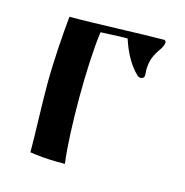

<svg xmlns="http://www.w3.org/2000/svg" viewBox="-75 -512 567 587"><g transform="rotate(15 208.5 -218.5)"><path d="M69 -3C92 1 128 4 157 4H180C173 -48 170 -126 170 -203C170 -283 174 -362 181 -413C193 -413 236 -416 258 -416H266C279 -376 298 -339 325 -314C328 -311 332 -310 336 -310C341 -310 347 -313 347 -322C347 -327 346 -332 346 -337C346 -369 356 -389 372 -411C376 -417 381 -427 381 -433C381 -437 379 -440 376 -441C310 -441 160 -434 77 -434C72 -382 65 -295 65 -215C65 -148 69 -63 69 -3Z"/></g></svg>

Font: Ponomar Unicode
Style: Regular
Weight: 400
Version: 1.3